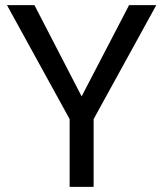

<svg xmlns="http://www.w3.org/2000/svg" viewBox="-20 -731 641 751"><path d="M299.3 -354 484.9 -710.9H591.3L346.2 -265.1V0H252.4V-265.1L7.3 -710.9H114.7Z"/></svg>

Font: MAUL
Style: Regular
Weight: 400
Designer: MAUL
Version: Version 1.0; 2020; ttfautohint (v1.8.3)